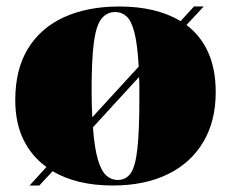

<svg xmlns="http://www.w3.org/2000/svg" viewBox="-20 -557 711 591"><path d="M71 14 123 -43Q77 -76 52 -127.5Q27 -179 27 -249Q27 -344 66.5 -408Q106 -472 178 -504.5Q250 -537 347 -537Q461 -537 536 -492L577 -537H607L554 -480Q597 -448 620.5 -396.5Q644 -345 644 -273Q644 -184 605.5 -119.5Q567 -55 496 -20.5Q425 14 327 14Q216 14 142 -30L101 14ZM264 -196 407 -352Q403 -422 393.5 -458Q384 -494 369 -507Q354 -520 335 -520Q309 -520 292.5 -499.5Q276 -479 269 -427Q262 -375 262 -280Q262 -257 262.5 -236Q263 -215 264 -196ZM342 -3Q368 -3 382.5 -24Q397 -45 403 -100Q409 -155 409 -256Q409 -273 409 -289.5Q409 -306 408 -320L266 -165Q271 -100 281.5 -65Q292 -30 307.5 -16.5Q323 -3 342 -3Z"/></svg>

Font: Display Black
Style: Regular
Weight: 900
Designer: Latin by Veronika Burian and Jose Scaglione. Greek by Irene Vlachou. Cyrillic by Vera Evstafieva.
Foundry: TypeTogether
Version: Version 3.002